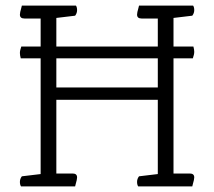

<svg xmlns="http://www.w3.org/2000/svg" viewBox="-20 -665 764 685"><path d="M666 0H473Q469 -6 469 -16Q469 -27 476 -36L543 -44V-309H181V-46H239Q255 -46 255 -32Q255 -25 250 -8L248 0H55Q51 -6 51 -16Q51 -27 58 -36L125 -44V-457H54Q51 -468 51 -476Q51 -485 56 -499H125V-599H67Q51 -599 51 -613Q51 -620 56 -637L58 -645H251Q255 -639 255 -629Q255 -618 248 -609L181 -601V-499H543V-599H485Q469 -599 469 -613Q469 -620 474 -637L476 -645H669Q673 -639 673 -629Q673 -618 666 -609L599 -601V-499H670Q673 -488 673 -480Q673 -471 668 -457H599V-46H657Q673 -46 673 -32Q673 -25 668 -8ZM543 -353V-457H181V-353Z"/></svg>

Font: Scope One
Style: Regular
Weight: 400
Designer: Dalton Maag Ltd
Foundry: Dalton Maag Ltd
Version: Version 1.001; ttfautohint (v1.4.1) -l 11 -r 50 -G 50 -x 14 